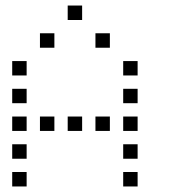

<svg xmlns="http://www.w3.org/2000/svg" viewBox="-20 -696 640 692"><path d="M225 -676Q224 -676 224 -676Q224 -676 224 -675V-625Q224 -624 224 -624Q224 -624 225 -624H275Q276 -624 276 -624Q276 -624 276 -625V-675Q276 -676 276 -676Q276 -676 275 -676ZM125 -576Q124 -576 124 -576Q124 -576 124 -575V-525Q124 -524 124 -524Q124 -524 125 -524H175Q176 -524 176 -524Q176 -524 176 -525V-575Q176 -576 176 -576Q176 -576 175 -576ZM325 -576Q324 -576 324 -576Q324 -576 324 -575V-525Q324 -524 324 -524Q324 -524 325 -524H375Q376 -524 376 -524Q376 -524 376 -525V-575Q376 -576 376 -576Q376 -576 375 -576ZM25 -476Q24 -476 24 -476Q24 -476 24 -475V-425Q24 -424 24 -424Q24 -424 25 -424H75Q76 -424 76 -424Q76 -424 76 -425V-475Q76 -476 76 -476Q76 -476 75 -476ZM425 -476Q424 -476 424 -476Q424 -476 424 -475V-425Q424 -424 424 -424Q424 -424 425 -424H475Q476 -424 476 -424Q476 -424 476 -425V-475Q476 -476 476 -476Q476 -476 475 -476ZM25 -376Q24 -376 24 -376Q24 -376 24 -375V-325Q24 -324 24 -324Q24 -324 25 -324H75Q76 -324 76 -324Q76 -324 76 -325V-375Q76 -376 76 -376Q76 -376 75 -376ZM425 -376Q424 -376 424 -376Q424 -376 424 -375V-325Q424 -324 424 -324Q424 -324 425 -324H475Q476 -324 476 -324Q476 -324 476 -325V-375Q476 -376 476 -376Q476 -376 475 -376ZM25 -276Q24 -276 24 -276Q24 -276 24 -275V-225Q24 -224 24 -224Q24 -224 25 -224H75Q76 -224 76 -224Q76 -224 76 -225V-275Q76 -276 76 -276Q76 -276 75 -276ZM125 -276Q124 -276 124 -276Q124 -276 124 -275V-225Q124 -224 124 -224Q124 -224 125 -224H175Q176 -224 176 -224Q176 -224 176 -225V-275Q176 -276 176 -276Q176 -276 175 -276ZM225 -276Q224 -276 224 -276Q224 -276 224 -275V-225Q224 -224 224 -224Q224 -224 225 -224H275Q276 -224 276 -224Q276 -224 276 -225V-275Q276 -276 276 -276Q276 -276 275 -276ZM325 -276Q324 -276 324 -276Q324 -276 324 -275V-225Q324 -224 324 -224Q324 -224 325 -224H375Q376 -224 376 -224Q376 -224 376 -225V-275Q376 -276 376 -276Q376 -276 375 -276ZM425 -276Q424 -276 424 -276Q424 -276 424 -275V-225Q424 -224 424 -224Q424 -224 425 -224H475Q476 -224 476 -224Q476 -224 476 -225V-275Q476 -276 476 -276Q476 -276 475 -276ZM25 -176Q24 -176 24 -176Q24 -176 24 -175V-125Q24 -124 24 -124Q24 -124 25 -124H75Q76 -124 76 -124Q76 -124 76 -125V-175Q76 -176 76 -176Q76 -176 75 -176ZM425 -176Q424 -176 424 -176Q424 -176 424 -175V-125Q424 -124 424 -124Q424 -124 425 -124H475Q476 -124 476 -124Q476 -124 476 -125V-175Q476 -176 476 -176Q476 -176 475 -176ZM25 -76Q24 -76 24 -76Q24 -76 24 -75V-25Q24 -24 24 -24Q24 -24 25 -24H75Q76 -24 76 -24Q76 -24 76 -25V-75Q76 -76 76 -76Q76 -76 75 -76ZM425 -76Q424 -76 424 -76Q424 -76 424 -75V-25Q424 -24 424 -24Q424 -24 425 -24H475Q476 -24 476 -24Q476 -24 476 -25V-75Q476 -76 476 -76Q476 -76 475 -76Z"/></svg>

Font: Doto
Style: Regular
Weight: 400
Monospace: yes
Version: Version 1.000